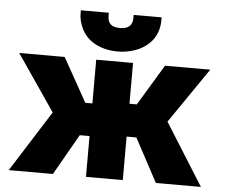

<svg xmlns="http://www.w3.org/2000/svg" viewBox="-52 -803 1010 862"><g transform="rotate(5 452.5 -371.5)"><path d="M18 0H217L322 -184H366V0H532V-196H576L681 0H884L709 -279L880 -528H676L565 -344H532V-528H366V-331H334L224 -528H19L192 -275ZM278 -730C278 -707 283 -687 292 -667C317 -607 380 -573 460 -573C486 -573 511 -578 533 -585C592 -605 642 -651 642 -730V-743H516V-730C516 -696 498 -679 460 -679C422 -679 404 -694 404 -730V-743H278Z"/></g></svg>

Font: Asimov Pro
Style: Ult
Weight: 900
Designer: Google
Version: Version 2.000980; 2014